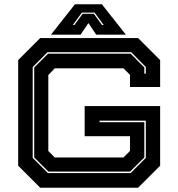

<svg xmlns="http://www.w3.org/2000/svg" viewBox="-20 -878 834 898"><path d="M168 0 65 -103V-597L168 -700H626L729 -597V-471H588V-528L557.5 -558.5H236L206 -527V-171.5L236 -141.5H557.5L588 -172V-241H376V-382H729V-103L626 0ZM204 -68.5H591L662 -139.5V-313.5H445.5V-306.5H655V-141.5L588.5 -75.5H206.5L140 -141.5V-562.5L205 -627H591L655 -562.5V-533.5H662V-564.5L593.5 -634H202.5L133 -564.5V-139.5ZM330.5 -858H456.5L568.5 -716H430L393.5 -770L357 -716H218.5ZM363 -819 320.5 -761H328L366.5 -813.5H419L457 -761H465L422.5 -819Z"/></svg>

Font: Tourney Expanded ExtraBold
Style: Regular
Weight: 800
Width: 7
Designer: Tyler Finck
Foundry: Etcetera Type Co
Version: Version 1.010; ttfautohint (v1.8.3)